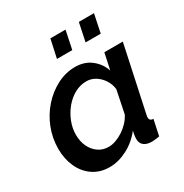

<svg xmlns="http://www.w3.org/2000/svg" viewBox="-170 -857 955 999"><g transform="rotate(-30 307.5 -357.5)"><path d="M205 10Q147 10 105 -19Q63 -48 41 -97Q19 -146 19 -206Q19 -270 42 -328.5Q65 -387 105.5 -432.5Q146 -478 198 -505Q250 -532 307 -532Q364 -532 403 -501Q442 -470 457 -424L478 -522H589L505 -130Q504 -125 503.5 -121.5Q503 -118 503 -115Q503 -95 526 -94L506 0Q492 2 481 3.5Q470 5 461 5Q430 5 413 -8.5Q396 -22 396 -47Q396 -52 396.5 -59Q397 -66 398.5 -75Q400 -84 403 -95Q364 -45 310.5 -17.5Q257 10 205 10ZM253 -84Q273 -84 295.5 -92Q318 -100 339.5 -114Q361 -128 379 -147Q397 -166 408 -188L436 -325Q432 -357 415 -382.5Q398 -408 373.5 -423Q349 -438 321 -438Q283 -438 249.5 -419.5Q216 -401 190.5 -370Q165 -339 150 -301Q135 -263 135 -224Q135 -184 149.5 -153Q164 -122 190.5 -103Q217 -84 253 -84ZM247 -615 271 -725H362L339 -615ZM419 -615 442 -725H533L510 -615Z"/></g></svg>

Font: Raleway Thin SemiBold
Style: Italic
Weight: 600
Italic angle: -12°
Version: Version 4.026